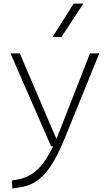

<svg xmlns="http://www.w3.org/2000/svg" viewBox="-20 -815 626 1069"><path d="M48.3 234.4 90.8 228C196.8 212.4 264.6 141.1 340.8 -45.9L532.7 -517.6H481L305.7 -70.3C302.2 -61 298.3 -52.2 294.9 -43.9H293L90.3 -517.6H38.6L264.6 0H275.4C217.8 120.6 159.2 169.4 79.1 184.1L46.4 189.9ZM272.9 -609.4H322.3L444.3 -794.9H390.1Z"/></svg>

Font: Cascadia Mono PL ExtraLight
Style: Regular
Weight: 200
Monospace: yes
Designer: Aaron Bell
Foundry: Saja Typeworks
Version: Version 2404.023